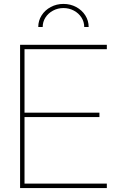

<svg xmlns="http://www.w3.org/2000/svg" viewBox="-20 -955 599 975"><path d="M82 -727.5H522.5V-705.1H104.5V-382.8H484.9V-360.4H104.5V-22.5H522.5V0H82ZM430.2 -817.9H407.7Q407.7 -844.2 393.6 -866.2Q379.4 -888.2 355.2 -901.1Q331.1 -914.1 302.2 -914.1Q273.4 -914.1 249.3 -901.1Q225.1 -888.2 210.9 -866.2Q196.8 -844.2 196.8 -817.9H174.3Q174.3 -850.1 191.4 -877Q208.5 -903.8 237.8 -919.4Q267.1 -935.1 302.2 -935.1Q337.4 -935.1 366.7 -919.4Q396 -903.8 413.1 -877Q430.2 -850.1 430.2 -817.9Z"/></svg>

Font: Intratopia Thin
Style: Regular
Weight: 100
Designer: Rasmus Andersson
Foundry: rsms
Version: Version 3.000;Glyphs 3.2.3 (3260)